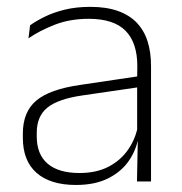

<svg xmlns="http://www.w3.org/2000/svg" viewBox="-20 -516 518 546"><path d="M369.5 0 372 -125 370 -131.5V-290L370.5 -328Q370.5 -394.5 337 -428.5Q303.5 -462.5 232.5 -462.5Q178.5 -462.5 135.2 -445.5Q92 -428.5 61 -407L65.5 -444Q82 -456 106.8 -468.2Q131.5 -480.5 164 -488.5Q196.5 -496.5 237 -496.5Q282 -496.5 314.8 -485Q347.5 -473.5 368.5 -451.8Q389.5 -430 399.5 -399Q409.5 -368 409.5 -328.5V0ZM196 10Q123.5 10 84.2 -24.2Q45 -58.5 45 -124V-136.5Q45 -197.5 83 -229.8Q121 -262 208 -274.5L379.5 -300L381.5 -269L213.5 -244.5Q145 -234.5 114.8 -210Q84.5 -185.5 84.5 -138.5V-128Q84.5 -77 115.5 -50.5Q146.5 -24 206 -24Q254.5 -24 289.2 -42.2Q324 -60.5 345.2 -91.8Q366.5 -123 373 -162L383.5 -131H374.5Q369.5 -94 348.5 -61.8Q327.5 -29.5 289.5 -9.8Q251.5 10 196 10Z"/></svg>

Font: Anek Odia ExtraLight
Style: Regular
Weight: 250
Designer: Yesha Goshar & Mahesh Sahu (Odia), Yesha Goshar (Latin)
Foundry: Ek Type
Version: Version 1.003